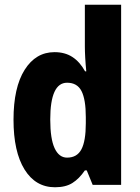

<svg xmlns="http://www.w3.org/2000/svg" viewBox="-20 -780 589 810"><path d="M212 10Q130 10 83.5 -65Q37 -140 37 -275Q37 -411 84 -485.5Q131 -560 210 -560Q254 -560 285.5 -539.5Q317 -519 339 -479H344Q341 -509 339.5 -536.5Q338 -564 338 -584V-760H491V0H371L346 -61H338Q314 -26 285.5 -8Q257 10 212 10ZM263 -115Q305 -115 323.5 -150Q342 -185 342 -260V-286Q342 -360 324 -395.5Q306 -431 263 -431Q192 -431 192 -276Q192 -194 210.5 -154.5Q229 -115 263 -115Z"/></svg>

Font: Noto Sans Hebrew Condensed ExtraBold
Style: Regular
Weight: 800
Width: 3
Designer: Monotype Design Team
Foundry: Monotype Imaging Inc.
Version: Version 2.004; ttfautohint (v1.8.4.7-5d5b)